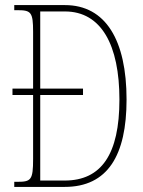

<svg xmlns="http://www.w3.org/2000/svg" viewBox="-20 -734 562 754"><path d="M36 0H234C403 0 477 -124 477 -343C477 -576 395 -714 235 -714H36V-694H49C102 -694 110 -686 110 -609V-386H29V-361H110V-110C110 -27 102 -20 48 -20H36ZM234 -25H138V-361H306V-386H138V-689H235C378 -689 449 -557 449 -343C449 -128 378 -25 234 -25Z"/></svg>

Font: Noto Serif Bengali ExtraCondensed Thin
Style: Regular
Weight: 100
Width: 2
Designer: Juan Bruce, Universal Thirst, Indian Type Foundry and the Monotype Design Team.
Foundry: Monotype Imaging Inc.
Version: Version 2.003